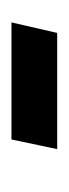

<svg xmlns="http://www.w3.org/2000/svg" viewBox="86 -426 119 330"><g transform="rotate(90 145.0 -261.5)"><path d="M37.1 -300.8H236.8L220.2 -222.2H19Z"/></g></svg>

Font: Pattaya
Style: Regular
Weight: 400
Designer: Pablo Impallari / Thai characters Designed by Thanarat Vachiruckul and Suppakit Chalermlarp
Foundry: Pablo Impallari
Version: Version 2.000